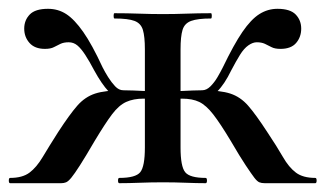

<svg xmlns="http://www.w3.org/2000/svg" viewBox="-23 -416 739 436"><path d="M248 0Q245 0 245 -6Q245 -12 248 -12Q285 -12 295.5 -25Q306 -38 306 -81V-304Q306 -333 301.5 -348Q297 -363 282.5 -368.5Q268 -374 237 -374Q235 -374 235 -380Q235 -386 237 -386Q266 -386 293 -385Q320 -384 347 -384Q374 -384 400.5 -385Q427 -386 456 -386Q458 -386 458 -380Q458 -374 456 -374Q426 -374 411 -368.5Q396 -363 391.5 -348Q387 -333 387 -304V-81Q387 -38 397.5 -25Q408 -12 444 -12Q447 -12 447 -6Q447 0 444 0Q424 0 399 -1Q374 -2 347 -2Q320 -2 294.5 -1Q269 0 248 0ZM0 0Q-3 0 -3 -6Q-3 -12 0 -12Q28 -12 44 -24Q60 -36 74 -59.5Q88 -83 109 -116Q135 -156 152.5 -176Q170 -196 193 -203.5Q216 -211 257 -211Q264 -211 279.5 -210.5Q295 -210 313 -209Q331 -208 344 -207L343 -189Q320 -192 303 -192Q280 -192 263.5 -184.5Q247 -177 231.5 -156.5Q216 -136 192 -96Q171 -60 158.5 -40.5Q146 -21 139 -12.5Q132 -4 127 -2Q122 0 116 0ZM257 -192Q239 -192 223.5 -208.5Q208 -225 191 -256Q180 -277 170.5 -291.5Q161 -306 152.5 -313Q144 -320 133 -320Q122 -320 114.5 -316.5Q107 -313 99.5 -309Q92 -305 79 -305Q56 -305 44 -318.5Q32 -332 32 -351Q32 -370 44.5 -383Q57 -396 86 -396Q109 -396 127.5 -384Q146 -372 166 -343.5Q186 -315 210 -263Q215 -253 222.5 -241Q230 -229 238.5 -220Q247 -211 257 -211ZM578 0Q571 0 566 -2Q561 -4 554.5 -12.5Q548 -21 535 -40.5Q522 -60 501 -96Q477 -136 461 -156.5Q445 -177 429.5 -184.5Q414 -192 390 -192Q373 -192 351 -189L350 -207Q363 -208 381 -209Q399 -210 414.5 -210.5Q430 -211 436 -211Q477 -211 500 -203.5Q523 -196 540.5 -176Q558 -156 584 -116Q606 -83 619.5 -59.5Q633 -36 649 -24Q665 -12 693 -12Q696 -12 696 -6Q696 0 693 0ZM436 -192V-211Q446 -211 455 -220Q464 -229 471 -241Q478 -253 483 -263Q508 -315 527.5 -343.5Q547 -372 566 -384Q585 -396 607 -396Q636 -396 648.5 -383Q661 -370 661 -351Q661 -332 649.5 -318.5Q638 -305 614 -305Q601 -305 593.5 -309Q586 -313 578.5 -316.5Q571 -320 560 -320Q551 -320 541 -313Q531 -306 522 -291.5Q513 -277 502 -256Q487 -225 470.5 -208.5Q454 -192 436 -192Z"/></svg>

Font: Cormorant SemiBold
Style: Regular
Weight: 600
Designer: Christian Thalmann (Catharsis Fonts)
Foundry: Catharsis Fonts
Version: Version 4.000